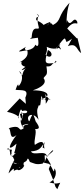

<svg xmlns="http://www.w3.org/2000/svg" viewBox="-20 -1011 609 1394"><path d="M146 -188C157 -183 126 -137 139 -100C203 -124 202 -100 183 -120C200 -95 141 -118 151 -78C104 -48 144 -114 43 -80C64 -72 44 17 100 -31C47 39 25 99 100 32C80 117 78 139 85 82C81 132 130 61 67 128C51 58 94 83 30 72C62 42 49 154 60 107C84 129 97 225 126 152C64 257 147 228 156 189C92 173 89 183 76 169C144 181 101 226 148 192C97 221 116 228 113 105C83 141 47 223 42 248C106 179 66 240 87 227C79 224 174 208 116 205C184 179 128 179 165 162C183 156 176 115 197 165C230 175 238 187 289 177C307 163 266 165 337 179C367 212 371 261 375 212C394 231 390 292 339 313C430 343 430 275 396 363L383 346L365 292L334 216L348 181L317 129C352 88 360 79 366 80C367 99 308 108 303 184C313 127 291 102 320 123C312 74 221 125 205 88C274 85 281 52 305 20C289 64 319 79 288 58C296 53 311 -13 233 41C223 12 249 -49 235 -74C294 -71 240 -121 226 -151C235 -90 260 -87 219 -186C191 -137 202 -140 191 -130C162 -172 221 -205 260 -141C238 -230 259 -222 259 -244C276 -251 271 -231 280 -315C304 -250 324 -307 303 -334C367 -247 342 -302 334 -292C291 -224 331 -271 297 -325C317 -270 320 -287 271 -292C345 -298 356 -356 218 -355C286 -378 323 -409 296 -444C316 -473 328 -461 317 -529C366 -525 344 -549 391 -562C365 -590 398 -526 385 -555C306 -545 297 -544 328 -648C375 -627 352 -575 311 -613C345 -687 282 -714 289 -695C324 -652 393 -654 393 -663C395 -677 435 -709 408 -676C401 -695 443 -624 408 -664C341 -637 410 -660 388 -661C463 -757 447 -736 463 -706C514 -729 514 -758 473 -676C540 -703 536 -645 569 -626L543 -733L536 -734L468 -804C524 -876 550 -816 540 -855C512 -903 496 -802 466 -866L456 -809C468 -834 456 -908 485 -991C388 -885 435 -866 359 -826C373 -807 358 -874 319 -822C348 -867 342 -810 345 -852C256 -820 337 -822 243 -865C237 -909 286 -866 246 -911C285 -886 233 -913 262 -811C263 -785 215 -840 210 -739C185 -721 200 -732 255 -737C267 -669 250 -670 236 -687C225 -641 131 -634 170 -672C110 -635 90 -629 178 -647C184 -619 185 -593 120 -557C161 -575 106 -544 164 -526C101 -479 171 -514 172 -518C126 -484 160 -433 120 -492C127 -500 168 -437 107 -376C116 -353 122 -446 93 -359C137 -353 194 -367 164 -302L168 -257L123 -296L31 -199C92 -187 131 -159 111 -152C130 -228 132 -222 141 -205C197 -221 185 -172 132 -195C166 -143 102 -165 147 -83L125 -184Z"/></svg>

Font: Hussar Lance
Style: ExBdObl
Weight: 700
Foundry: Cannot Into Space Fonts, PlusOne Fonts
Version: Version 2.270